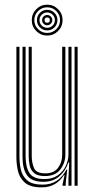

<svg xmlns="http://www.w3.org/2000/svg" viewBox="-20 -802 410 829"><path d="M160.2 7Q110 7 86.9 -13.9Q63.8 -34.8 57.2 -64.9Q50.8 -95 50.8 -122.2V-600H64V-124.5Q64 -98.2 69.9 -70.5Q75.8 -42.8 96.9 -23.8Q118 -4.8 163.8 -4.8Q199.5 -4.8 225.2 -21.8Q251 -38.8 266.5 -69.5H270.2L263.8 -11.8V0H250.2L250 -5.5L258.8 -45.8H256Q240.2 -20.8 216.2 -6.9Q192.2 7 160.2 7ZM302 0V-600H315.2V0ZM173.8 -41.8Q142 -41.8 127.1 -54.9Q112.2 -68 108 -88Q103.8 -108 103.8 -128.8V-600H117V-129.5Q117 -100.2 126.6 -76.9Q136.2 -53.5 175.5 -53.5Q213 -53.5 230.8 -77.6Q248.5 -101.8 248.5 -133.2V-600H262.2V-134Q262.2 -98.8 240.5 -70.2Q218.8 -41.8 173.8 -41.8ZM167 -17Q116.8 -17.2 97 -44.9Q77.2 -72.5 77.2 -125.2V-600H90.5V-126.8Q90.5 -80.2 107.4 -54.5Q124.2 -28.8 171.2 -28.8Q206.5 -28.8 229.6 -45.1Q252.8 -61.5 264.1 -86Q275.5 -110.5 275.5 -135.2V-600H288.8V0H275.5V-32L278.8 -100.5H275Q263.8 -64.8 236.2 -40.8Q208.8 -16.8 167 -17ZM183.8 -648.5Q156 -648.5 136.6 -668Q117.2 -687.5 117.2 -715Q117.2 -742.8 136.6 -762.2Q156 -781.8 183.8 -781.8Q211.2 -781.8 230.8 -762.2Q250.2 -742.8 250.2 -715Q250.2 -687.5 230.8 -668Q211.2 -648.5 183.8 -648.5ZM183.8 -659.8Q206.8 -659.8 223 -676Q239.2 -692.2 239.2 -715Q239.2 -738 223 -754.2Q206.8 -770.5 183.8 -770.5Q160.8 -770.5 144.5 -754.2Q128.2 -738 128.2 -715Q128.2 -692.2 144.5 -676Q160.8 -659.8 183.8 -659.8ZM183.8 -670.8Q165.2 -670.8 152.4 -683.6Q139.5 -696.5 139.5 -715Q139.5 -733.8 152.4 -746.6Q165.2 -759.5 183.8 -759.5Q202.2 -759.5 215.1 -746.6Q228 -733.8 228 -715Q228 -696.5 215.1 -683.6Q202.2 -670.8 183.8 -670.8ZM183.8 -682Q197.5 -682 207.2 -691.6Q217 -701.2 217 -715Q217 -728.8 207.2 -738.5Q197.5 -748.2 183.8 -748.2Q170 -748.2 160.2 -738.5Q150.5 -728.8 150.5 -715Q150.5 -701.2 160.2 -691.6Q170 -682 183.8 -682ZM183.8 -693Q174.5 -693 168.1 -699.5Q161.8 -706 161.8 -715Q161.8 -724.2 168.1 -730.8Q174.5 -737.2 183.8 -737.2Q192.8 -737.2 199.2 -730.8Q205.8 -724.2 205.8 -715Q205.8 -706 199.2 -699.5Q192.8 -693 183.8 -693ZM183.8 -703.8Q195 -703.8 195 -715Q195 -726.5 183.8 -726.5Q172.5 -726.5 172.5 -715Q172.5 -703.8 183.8 -703.8Z"/></svg>

Font: Big Shoulders Inline Display
Style: Regular
Weight: 400
Designer: Patric King
Foundry: XO Type Co
Version: Version 1.000